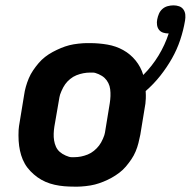

<svg xmlns="http://www.w3.org/2000/svg" viewBox="-20 -689 712 717"><path d="M257 8Q238 8 220 6.5Q202 5 184 1Q166 -3 150 -10Q134 -17 120 -27Q106 -37 93.5 -50Q81 -63 72.5 -78Q64 -93 59 -109.5Q54 -126 51.5 -144Q49 -162 49 -184Q49 -206 51 -218L70 -334Q72 -349 76.5 -365Q81 -381 87.5 -396.5Q94 -412 103.5 -426Q113 -440 124 -453Q135 -466 148.5 -476.5Q162 -487 177 -495Q192 -503 207.5 -509.5Q223 -516 238.5 -520Q254 -524 273 -526Q292 -528 303 -528H316Q349 -528 381 -522.5Q413 -517 440 -502Q467 -487 486.5 -463Q506 -439 515 -409Q548 -442 572 -481.5Q596 -521 610 -564Q599 -564 589.5 -567Q580 -570 574 -577.5Q568 -585 566.5 -595.5Q565 -606 567 -616Q569 -627 573.5 -637.5Q578 -648 586.5 -655.5Q595 -663 606 -666Q617 -669 628 -669Q639 -669 649 -665.5Q659 -662 665 -653.5Q671 -645 672 -634Q673 -623 671 -612Q665 -576 653 -540Q641 -504 622 -470.5Q603 -437 578.5 -406Q554 -375 524 -349Q525 -333 524.5 -321.5Q524 -310 523 -302L504 -186Q501 -171 497 -155Q493 -139 486.5 -123.5Q480 -108 470.5 -94Q461 -80 450 -67Q439 -54 425 -43.5Q411 -33 396.5 -25Q382 -17 366 -10.5Q350 -4 334.5 0Q319 4 300 6Q281 8 271 8ZM247 -102H257Q270 -102 282.5 -104.5Q295 -107 307.5 -112Q320 -117 331 -126Q342 -135 350 -145.5Q358 -156 364.5 -171Q371 -186 372 -194L390 -304Q392 -317 392.5 -330Q393 -343 391.5 -355.5Q390 -368 384.5 -379Q379 -390 370.5 -398Q362 -406 348.5 -412Q335 -418 327 -418H317Q304 -418 291 -415.5Q278 -413 265.5 -408Q253 -403 242 -394Q231 -385 223.5 -374.5Q216 -364 209.5 -349Q203 -334 202 -326L183 -216Q181 -203 180.5 -190Q180 -177 182 -164.5Q184 -152 189 -141Q194 -130 203 -122Q212 -114 225.5 -108Q239 -102 247 -102Z"/></svg>

Font: Iosevka Aile Extrabold
Style: Italic
Weight: 800
Italic angle: -9°
Designer: Belleve Invis
Foundry: Belleve Invis
Version: Version 31.1.0; ttfautohint (v1.8.4)